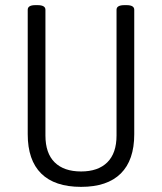

<svg xmlns="http://www.w3.org/2000/svg" viewBox="-20 -722 630 748"><path d="M296 6Q193 6 140.5 -46Q88 -98 88 -199V-684Q88 -702 118 -702H126Q157 -702 157 -684V-194Q157 -125 193 -89.5Q229 -54 296 -54Q362 -54 398 -89.5Q434 -125 434 -194V-684Q434 -702 465 -702H473Q503 -702 503 -684V-199Q503 -98 450.5 -46Q398 6 296 6Z"/></svg>

Font: Asap Condensed Light
Style: Regular
Weight: 300
Width: 3
Designer: Pablo Cosgaya
Foundry: Omnibus-Type
Version: Version 3.001; ttfautohint (v1.8.4.7-5d5b)